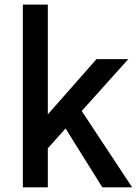

<svg xmlns="http://www.w3.org/2000/svg" viewBox="-20 -805 588 825"><path d="M78.1 0V-785.2H185.5V-313.5L394.5 -550.8H531.2L331.1 -328.1L547.9 0H419.9L261.7 -252.9L185.5 -168V0Z"/></svg>

Font: Gothic A1 SemiBold
Style: Regular
Weight: 600
Version: Version 2.50